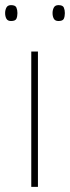

<svg xmlns="http://www.w3.org/2000/svg" viewBox="-32 -729 273 749"><path d="M116 0H90V-528H116ZM-12 -678Q-12 -690 -7 -699.5Q-2 -709 11 -709Q28 -709 32 -699.5Q36 -690 36 -678Q36 -665 32 -656Q28 -647 11 -647Q-2 -647 -7 -656Q-12 -665 -12 -678ZM173 -678Q173 -690 178 -699.5Q183 -709 196 -709Q213 -709 217 -699.5Q221 -690 221 -678Q221 -665 217 -656Q213 -647 196 -647Q183 -647 178 -656Q173 -665 173 -678Z"/></svg>

Font: Noto Sans Hebrew Thin Thin
Style: Regular
Weight: 250
Version: Version 3.001